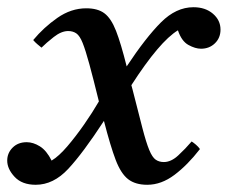

<svg xmlns="http://www.w3.org/2000/svg" viewBox="-63 -500 631 532"><path d="M468 -108Q473 -105 480 -99Q487 -93 491 -87Q457 -43 420.5 -15.5Q384 12 345 12Q312 12 292 -3.5Q272 -19 257.5 -57Q243 -95 225 -165Q167 -76 126 -32Q85 12 36 12Q-2 12 -22.5 -10Q-43 -32 -43 -55Q-43 -76 -28 -91Q-13 -106 11 -106Q29 -106 47.5 -94.5Q66 -83 80 -55Q100 -67 123.5 -94.5Q147 -122 170 -155Q193 -188 211 -219Q195 -284 184.5 -322.5Q174 -361 166 -381Q158 -401 148.5 -407.5Q139 -414 126 -414Q107 -414 86 -397.5Q65 -381 52 -368Q47 -372 40.5 -377.5Q34 -383 29 -389Q58 -424 96 -450.5Q134 -477 176 -477Q208 -477 226.5 -463Q245 -449 258.5 -414.5Q272 -380 288 -316Q341 -396 383 -438Q425 -480 473 -480Q506 -480 527 -462Q548 -444 548 -418Q548 -395 532.5 -380Q517 -365 494 -365Q478 -365 459 -375.5Q440 -386 430 -416Q379 -385 301 -264Q302 -261 302.5 -258.5Q303 -256 304 -253Q321 -186 331.5 -145.5Q342 -105 350.5 -84.5Q359 -64 368.5 -57.5Q378 -51 391 -51Q411 -51 431 -69.5Q451 -88 468 -108Z"/></svg>

Font: Tiro Gurmukhi
Style: Italic
Weight: 400
Italic angle: -11°
Designer: Gurmukhi: John Hudson & Fiona Ross, assisted by Paul Hanslow. Latin: John Hudson with Paul Hanslow, assisted by Kaja Soj
Foundry: Tiro Typeworks Ltd.
Version: Version 1.52